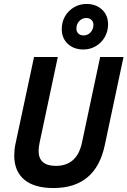

<svg xmlns="http://www.w3.org/2000/svg" viewBox="-20 -938 644 970"><path d="M250 12Q153 12 102.5 -30.5Q52 -73 52 -152Q52 -166 53.5 -182Q55 -198 59 -215L152 -650H272L180 -217Q178 -206 176.5 -195.5Q175 -185 175 -176Q175 -100 262 -100Q369 -100 394 -217L486 -650H604L509 -203Q463 12 250 12ZM401 -688Q353 -688 322.5 -716.5Q292 -745 292 -791Q292 -827 308.5 -855.5Q325 -884 353.5 -901Q382 -918 417 -918Q465 -918 495.5 -889.5Q526 -861 526 -815Q526 -780 509.5 -751Q493 -722 464.5 -705Q436 -688 401 -688ZM402 -759Q423 -759 437.5 -774.5Q452 -790 452 -813Q452 -828 442 -837.5Q432 -847 416 -847Q395 -847 380.5 -831.5Q366 -816 366 -793Q366 -778 376 -768.5Q386 -759 402 -759Z"/></svg>

Font: Sometype Mono
Style: Bold Italic
Weight: 700
Italic angle: -12°
Monospace: yes
Designer: Ryoichi Tsunekawa
Foundry: Dharma Type
Version: Version 1.000; ttfautohint (v1.8.3)